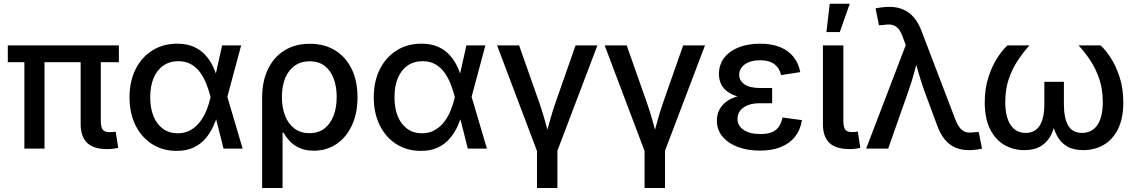

<svg xmlns="http://www.w3.org/2000/svg" viewBox="-20 -771 5890 996"><path d="M535.2 2.4Q464.8 2.4 431.6 -30.3Q398.4 -63 398.4 -126.5V-508.8H502.9V-144Q502.9 -111.8 512.9 -98.6Q522.9 -85.4 549.8 -85.4Q561 -85.4 567.6 -86.2Q574.2 -86.9 580.1 -87.9L593.3 -3.9Q582.5 -1.5 567.6 0.5Q552.7 2.4 535.2 2.4ZM106.4 0V-508.8H210.9V0ZM20.5 -448.2V-535.6H596.7V-448.2Z M896.5 11.7Q823.7 11.7 768.6 -23.7Q713.4 -59.1 682.6 -121.8Q651.9 -184.6 651.9 -266.1Q651.9 -348.6 682.9 -411.1Q713.9 -473.6 769.8 -509Q825.7 -544.4 898.9 -544.4Q949.7 -544.4 985.8 -528.1Q1022 -511.7 1046.4 -484.4Q1070.8 -457 1086.2 -423.3Q1101.6 -389.6 1110.4 -355H1144.5L1158.7 -271L1238.8 0H1139.6L1071.8 -269.5Q1063.5 -302.7 1050.5 -335.4Q1037.6 -368.2 1018.6 -394.8Q999.5 -421.4 971.4 -437.5Q943.4 -453.6 905.3 -453.6Q860.4 -453.6 827.4 -430.9Q794.4 -408.2 776.9 -366.2Q759.3 -324.2 759.3 -266.1Q759.3 -209 776.6 -167.2Q793.9 -125.5 825.9 -102.5Q857.9 -79.6 901.9 -79.6Q939.9 -79.6 968.8 -96.2Q997.6 -112.8 1018.1 -140.1Q1038.6 -167.5 1051.8 -200.4Q1064.9 -233.4 1072.3 -266.6L1132.3 -535.6H1231L1158.7 -266.6L1144 -183.6H1111.8Q1102.1 -149.4 1085.9 -114.7Q1069.8 -80.1 1045.2 -51.5Q1020.5 -22.9 984.1 -5.6Q947.8 11.7 896.5 11.7Z M1339.8 204.1V-264.2Q1339.8 -350.1 1370.4 -412.8Q1400.9 -475.6 1456.3 -509.8Q1511.7 -543.9 1586.9 -543.9Q1662.1 -543.9 1717.5 -510.3Q1772.9 -476.6 1803.7 -414.6Q1834.5 -352.5 1834.5 -266.1Q1834.5 -182.6 1805.4 -120.4Q1776.4 -58.1 1725.3 -23.7Q1674.3 10.7 1607.9 10.7Q1563.5 10.7 1532.5 -3.9Q1501.5 -18.6 1481.9 -40Q1462.4 -61.5 1450.2 -83H1445.8V204.1ZM1585 -80.1Q1630.9 -80.1 1662.4 -104Q1693.8 -127.9 1710.2 -170.4Q1726.6 -212.9 1726.6 -268.1Q1726.6 -322.3 1710.7 -364Q1694.8 -405.8 1663.8 -429.4Q1632.8 -453.1 1586.4 -453.1Q1541.5 -453.1 1509 -430.2Q1476.6 -407.2 1459.5 -365.7Q1442.4 -324.2 1442.4 -268.1Q1442.4 -212.4 1459.2 -169.9Q1476.1 -127.4 1508.1 -103.8Q1540 -80.1 1585 -80.1Z M2163.6 11.7Q2090.8 11.7 2035.6 -23.7Q1980.5 -59.1 1949.7 -121.8Q1918.9 -184.6 1918.9 -266.1Q1918.9 -348.6 1950 -411.1Q1981 -473.6 2036.9 -509Q2092.8 -544.4 2166 -544.4Q2216.8 -544.4 2252.9 -528.1Q2289.1 -511.7 2313.5 -484.4Q2337.9 -457 2353.3 -423.3Q2368.7 -389.6 2377.4 -355H2411.6L2425.8 -271L2505.9 0H2406.7L2338.9 -269.5Q2330.6 -302.7 2317.6 -335.4Q2304.7 -368.2 2285.6 -394.8Q2266.6 -421.4 2238.5 -437.5Q2210.4 -453.6 2172.4 -453.6Q2127.4 -453.6 2094.5 -430.9Q2061.5 -408.2 2043.9 -366.2Q2026.4 -324.2 2026.4 -266.1Q2026.4 -209 2043.7 -167.2Q2061 -125.5 2093 -102.5Q2125 -79.6 2168.9 -79.6Q2207 -79.6 2235.8 -96.2Q2264.6 -112.8 2285.2 -140.1Q2305.7 -167.5 2318.8 -200.4Q2332 -233.4 2339.4 -266.6L2399.4 -535.6H2498L2425.8 -266.6L2411.1 -183.6H2378.9Q2369.1 -149.4 2353 -114.7Q2336.9 -80.1 2312.3 -51.5Q2287.6 -22.9 2251.2 -5.6Q2214.8 11.7 2163.6 11.7Z M2767.6 17.6 2558.6 -535.6H2672.9L2778.8 -234.9Q2795.4 -187.5 2808.3 -139.6Q2821.3 -91.8 2834.5 -44.9H2805.2Q2818.4 -91.8 2831.1 -139.4Q2843.8 -187 2860.4 -234.9L2965.8 -535.6H3079.1L2869.1 17.6ZM2765.6 204.1V-3.9H2871.6V204.1Z M3325.7 17.6 3116.7 -535.6H3231L3336.9 -234.9Q3353.5 -187.5 3366.5 -139.6Q3379.4 -91.8 3392.6 -44.9H3363.3Q3376.5 -91.8 3389.2 -139.4Q3401.9 -187 3418.5 -234.9L3523.9 -535.6H3637.2L3427.2 17.6ZM3323.7 204.1V-3.9H3429.7V204.1Z M3921.9 10.3Q3858.4 10.3 3807.9 -8.5Q3757.3 -27.3 3728 -62.5Q3698.7 -97.7 3698.7 -146.5Q3698.7 -174.8 3710.7 -199.7Q3722.7 -224.6 3747.8 -243.7Q3772.9 -262.7 3813 -273.2Q3853 -283.7 3908.7 -283.7H3985.4V-235.4H3920.4Q3885.3 -235.4 3859.6 -225.3Q3834 -215.3 3819.8 -197Q3805.7 -178.7 3805.7 -154.3Q3805.7 -118.7 3837.4 -97.2Q3869.1 -75.7 3924.8 -75.7Q3960.9 -75.7 3984.4 -85.4Q4007.8 -95.2 4020.8 -114.5Q4033.7 -133.8 4039.1 -161.6L4140.1 -147.9Q4132.3 -97.7 4104.5 -62.3Q4076.7 -26.9 4030.8 -8.3Q3984.9 10.3 3921.9 10.3ZM3911.6 -257.8Q3856 -257.8 3817.4 -267.6Q3778.8 -277.3 3754.9 -294.7Q3731 -312 3720.2 -335.7Q3709.5 -359.4 3709.5 -386.2Q3709.5 -435.5 3736.6 -470.9Q3763.7 -506.3 3812 -525.4Q3860.4 -544.4 3922.9 -544.4Q3982.4 -544.4 4025.9 -526.9Q4069.3 -509.3 4095.9 -476.6Q4122.6 -443.8 4131.3 -397L4031.7 -381.3Q4024.4 -417 3997.6 -437.7Q3970.7 -458.5 3922.4 -458.5Q3873.5 -458.5 3844 -437.3Q3814.5 -416 3814.5 -382.8Q3814.5 -353.5 3841.6 -334Q3868.7 -314.5 3922.9 -314.5H3985.4V-257.8Z M4387.7 2.4Q4315.9 2.4 4282.5 -29.8Q4249 -62 4249 -126.5V-535.6H4355V-144.5Q4355 -111.8 4364.5 -98.9Q4374 -85.9 4400.9 -85.9Q4411.1 -85.9 4417.7 -86.7Q4424.3 -87.4 4429.7 -88.9L4442.9 -3.9Q4432.6 -1.5 4418 0.5Q4403.3 2.4 4387.7 2.4ZM4267.1 -604.5 4284.2 -751.5H4388.2L4336.4 -604.5Z M4473.1 0 4678.7 -537.1 4663.6 -577.6Q4652.8 -607.9 4639.2 -623Q4625.5 -638.2 4607.4 -642.1Q4589.4 -646 4564.9 -641.6L4539.6 -640.1L4522 -727.5Q4534.7 -730.5 4554.4 -732.9Q4574.2 -735.4 4594.7 -735.4Q4633.8 -735.4 4665 -721.9Q4696.3 -708.5 4720.5 -680.7Q4744.6 -652.8 4760.7 -609.4L4936 -150.9Q4947.8 -120.6 4961.7 -105Q4975.6 -89.4 4993.2 -85.2Q5010.7 -81.1 5033.7 -85L5057.1 -86.4L5074.2 0Q5062.5 2.9 5044.2 5.4Q5025.9 7.8 5005.4 7.8Q4967.3 7.8 4936.3 -5.4Q4905.3 -18.6 4881.8 -46.6Q4858.4 -74.7 4842.3 -118.2L4774.4 -301.3Q4757.3 -349.6 4744.1 -396Q4731 -442.4 4717.3 -490.7H4748.5Q4735.4 -443.8 4722.9 -396.5Q4710.4 -349.1 4693.4 -301.3L4587.4 0Z M5293.9 7.8Q5235.4 7.8 5188.7 -20Q5142.1 -47.9 5115.2 -102.8Q5088.4 -157.7 5088.4 -239.7Q5088.4 -310.5 5106.9 -368.7Q5125.5 -426.8 5152.8 -469.5Q5180.2 -512.2 5206.5 -535.6H5320.3Q5289.1 -501 5260.3 -458Q5231.4 -415 5213.1 -361.8Q5194.8 -308.6 5194.8 -241.7Q5194.8 -164.6 5222.4 -123Q5250 -81.5 5300.8 -81.5Q5349.1 -81.5 5373.3 -119.4Q5397.5 -157.2 5397.5 -230V-346.7H5499V-230Q5499 -157.2 5521.5 -119.4Q5543.9 -81.5 5592.8 -81.5Q5645 -81.5 5672.9 -122.8Q5700.7 -164.1 5700.7 -241.7Q5700.7 -309.6 5681.9 -363.5Q5663.1 -417.5 5634.5 -460Q5606 -502.4 5575.2 -535.6H5689Q5714.8 -512.7 5742.2 -470.5Q5769.5 -428.2 5788.3 -370.1Q5807.1 -312 5807.1 -239.7Q5807.1 -157.2 5780 -102.3Q5752.9 -47.4 5706.1 -19.8Q5659.2 7.8 5599.6 7.8Q5548.3 7.8 5515.4 -11.7Q5482.4 -31.2 5463.9 -65.7Q5445.3 -100.1 5437.5 -144.5H5455.6Q5448.2 -99.1 5429 -64.7Q5409.7 -30.3 5376.7 -11.2Q5343.8 7.8 5293.9 7.8Z"/></svg>

Font: Inter 20pt Medium
Style: Regular
Weight: 500
Version: Version 4.001;git-66647c0bb